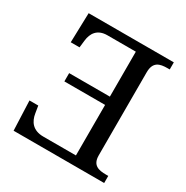

<svg xmlns="http://www.w3.org/2000/svg" viewBox="-164 -849 951 984"><g transform="rotate(30 311.5 -357.0)"><path d="M585 0V-42H572C528 -42 490 -50 490 -109V-600C490 -663 527 -672 572 -672H585V-714H81L76 -539H128L133 -582C138 -626 161 -664 221 -664H389V-398H148V-349H389V-50H196C133 -50 108 -88 101 -132L94 -175H42L49 0Z"/></g></svg>

Font: Noto Serif
Style: Regular
Weight: 400
Designer: Monotype Design Team
Foundry: Monotype Imaging Inc.
Version: Version 2.015